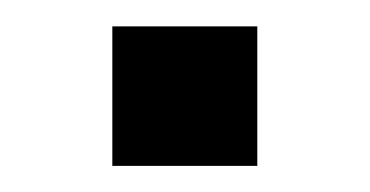

<svg xmlns="http://www.w3.org/2000/svg" viewBox="-20 -127 283 147"><path d="M66 0V-106.8H177V0Z"/></svg>

Font: Mozilla Headline ExtraLight
Style: Regular
Weight: 200
Designer: Studio DRAMA
Foundry: Studio DRAMA
Version: Version 1.000